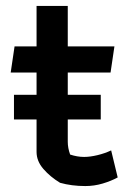

<svg xmlns="http://www.w3.org/2000/svg" viewBox="-20 -616 443 646"><path d="M182 -1Q149 -21 126 -47.5Q103 -74 103 -105V-214H27V-297H103V-372H16L29 -460H103V-596H208V-460H365L352 -372H208V-297H319V-214H208V-139Q208 -118 216 -96Q240 -88 263 -88Q283 -88 308 -94Q333 -100 354 -110L376 -19Q354 -7 325.5 1.5Q297 10 267 10Q221 10 182 -1Z"/></svg>

Font: Athiti SemiBold
Style: Regular
Weight: 600
Designer: CadsonDemak Team
Foundry: CadsonDemak
Version: Version 1.032